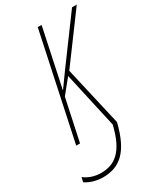

<svg xmlns="http://www.w3.org/2000/svg" viewBox="-275 -799 954 1125"><g transform="rotate(-30 202.0 -237.0)"><path d="M74 240C188 240 262 179 306 0L214 -400L446 -714H414L193 -414L124 -318L208 -714H182L30 0H56L116 -282L193 -377L277 0C238 165 169 212 77 212C34 212 -7 198 -35 175L-42 206C-21 222 24 240 74 240Z"/></g></svg>

Font: Noto Sans ExtraCondensed Thin
Style: Italic
Weight: 100
Width: 2
Italic angle: -12°
Designer: Monotype Design Team
Foundry: Monotype Imaging Inc.
Version: Version 2.013